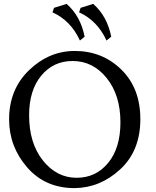

<svg xmlns="http://www.w3.org/2000/svg" viewBox="-20 -968 810 998"><path d="M367.7 9.8Q214.8 9.8 121.1 -98.1Q27.3 -206.1 27.3 -347.7Q27.3 -503.4 131.1 -603.3Q234.9 -703.1 368.7 -703.1Q511.7 -703.1 610.6 -606.4Q709.5 -509.8 709.5 -348.6Q709.5 -184.6 605.2 -88.1Q501 8.3 367.7 9.8ZM378.4 -43.9Q478.5 -43.9 542.2 -121.3Q606 -198.7 606 -332.5Q606 -473.1 534.7 -562Q463.4 -650.9 357.4 -650.9Q257.3 -650.9 194.3 -574.7Q131.3 -498.5 131.3 -369.1Q131.3 -223.6 203.1 -133.8Q274.9 -43.9 378.4 -43.9ZM395.5 -757.3Q347.7 -861.3 252.9 -903.8L260.7 -927.2L326.2 -947.8Q398.9 -884.3 419.9 -777.3ZM533.7 -757.3Q485.8 -861.3 391.1 -903.8L398.9 -927.2L464.4 -947.8Q537.1 -884.3 558.1 -777.3Z"/></svg>

Font: Kelvinch
Style: Regular
Weight: 400
Designer: Paul James MIller
Foundry: High-Logic / Made with FontCreator
Version: Version 3.30 September 23, 2016